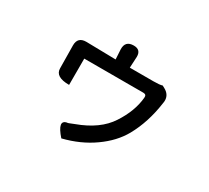

<svg xmlns="http://www.w3.org/2000/svg" viewBox="-138 -859 1276 1170"><g transform="rotate(30 500.0 -273.5)"><path d="M500 -629Q551 -629 550 -578L546 -500H712Q757 -500 774 -506L789 -498Q842 -470 829 -411Q809 -270 748 -160Q701 -76 610 -12Q520 52 400 82Q321 -7 383 -19Q383 -16 428 -35Q576 -89 640 -188Q705 -287 714 -385Q717 -409 694 -409H278V-224Q180 -224 180 -284L178 -445Q178 -504 238 -504L446 -500L442 -569Q440 -629 500 -629Z"/></g></svg>

Font: Swei Half Moon CJK TC
Style: Medium
Weight: 500
Version: Version 2.125